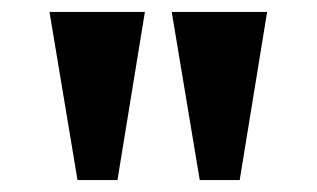

<svg xmlns="http://www.w3.org/2000/svg" viewBox="-20 -734 532 322"><path d="M110 -432 63 -714H223L177 -432ZM315 -432 268 -714H428L382 -432Z"/></svg>

Font: Noto Serif Armenian Condensed ExtraBold
Style: Regular
Weight: 800
Width: 3
Designer: Monotype Design Team
Foundry: Monotype Imaging Inc.
Version: Version 2.008; ttfautohint (v1.8.4.7-5d5b)